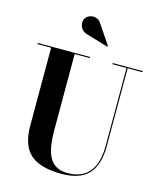

<svg xmlns="http://www.w3.org/2000/svg" viewBox="-144 -1104 1016 1221"><g transform="rotate(15 364.0 -494.0)"><path d="M709.5 -750V-742.5H612V-230Q612 -106.5 556 -45.8Q500 15 378 15Q237 15 172.5 -42.8Q108 -100.5 108 -230V-742.5H18V-750H363V-742.5H263V-240Q263 -190.5 269 -147Q275 -103.5 291.2 -70.2Q307.5 -37 337.5 -18.2Q367.5 0.5 416 0.5Q474 0.5 516.2 -23.5Q558.5 -47.5 581.5 -98.2Q604.5 -149 604.5 -230V-742.5H511.5V-750ZM450.5 -841.5 310.5 -883.5Q286.5 -889 273 -905.5Q259.5 -922 257.8 -942.5Q256 -963 266.5 -979Q276 -993 295.2 -999.8Q314.5 -1006.5 335.5 -1000.5Q356.5 -994.5 371 -970.5L454.5 -846.5Z"/></g></svg>

Font: Bodoni Moda 28pt
Style: Bold
Weight: 700
Designer: Owen Earl
Foundry: indestructible type
Version: Version 2.005